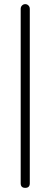

<svg xmlns="http://www.w3.org/2000/svg" viewBox="-20 -821 244 928"><path d="M102 87Q80 87 80 65V-778Q80 -788 86.5 -794.5Q93 -801 102 -801Q111 -801 117.5 -794.5Q124 -788 124 -778V65Q124 87 102 87Z"/></svg>

Font: Kiwi Maru Light
Style: Regular
Weight: 300
Designer: Hiroki-Chan
Version: Version 1.100